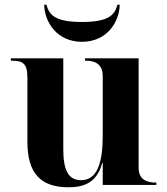

<svg xmlns="http://www.w3.org/2000/svg" viewBox="-20 -783 707 813"><path d="M327 -606C432 -606 485 -688 487 -763H477C466 -715 432 -690 327 -690C222 -690 188 -715 177 -763H167C169 -688 222 -606 327 -606ZM270 10C329 10 390 -5 413 -94H415V0H642V-10H638C610 -10 567 -18 567 -71V-536H340V-526H344C373 -526 415 -518 415 -461V-210C415 -98 394 -20 323 -20C269 -20 248 -64 248 -150V-536H26V-526H29C74 -526 96 -517 96 -455V-183C96 -48 153 10 270 10Z"/></svg>

Font: Noto Serif Display
Style: Bold
Weight: 700
Designer: Monotype Design Team
Foundry: Monotype Imaging Inc.
Version: Version 2.009